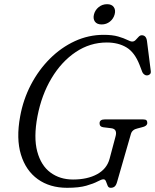

<svg xmlns="http://www.w3.org/2000/svg" viewBox="-20 -880 739 915"><path d="M474 -714Q516 -714 543.2 -706Q570.5 -698 586.2 -690Q602 -682 610 -682Q619.5 -682 626.5 -689.5Q633.5 -697 640.5 -704.5Q647.5 -712 655.5 -712Q677 -712 680.5 -684L698.5 -542Q700 -531 694.2 -526Q688.5 -521 680.5 -520.5Q673 -520.5 666.8 -525.5Q660.5 -530.5 658 -537L645 -571Q621.5 -631 582.5 -654.2Q543.5 -677.5 489 -677.5Q409 -677.5 341 -632Q273 -586.5 225.5 -507Q178 -427.5 158.5 -325.5Q139.5 -225 157.5 -158Q175.5 -91 220.5 -57.8Q265.5 -24.5 328 -24.5Q396.5 -24.5 442.8 -49.8Q489 -75 502 -122.5L530 -227.5Q541.5 -265.5 509.5 -269L472.5 -273.5Q454.5 -275.5 454.5 -292.5Q454.5 -311 480 -311H661Q673.5 -311 677.8 -306.8Q682 -302.5 682 -293.5Q680.5 -278.5 656.5 -273.5L635.5 -268Q610 -262.5 604 -242L538 -13Q533.5 3 526.2 9Q519 15 507.5 15Q497 15 493 5Q489 -5 485.2 -15.2Q481.5 -25.5 473 -25.5Q464 -25.5 445 -15.2Q426 -5 391.2 5Q356.5 15 300 15Q217.5 15 160.2 -26Q103 -67 79.8 -143.2Q56.5 -219.5 76 -325Q90.5 -405.5 127.2 -476Q164 -546.5 217.5 -600Q271 -653.5 336.5 -683.8Q402 -714 474 -714ZM464.5 -763.5Q442 -763.5 432.2 -777.2Q422.5 -791 428 -812Q433.5 -832.5 450.5 -846.2Q467.5 -860 490.5 -860Q512.5 -860 522.2 -846.2Q532 -832.5 526.5 -812Q521 -791 504 -777.2Q487 -763.5 464.5 -763.5Z"/></svg>

Font: Fraunces 9pt Soft Light
Style: Italic
Weight: 300
Italic angle: -16°
Version: Version 1.000;[0bf87f6ff]